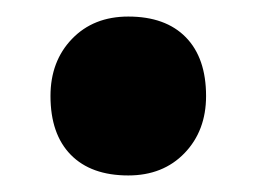

<svg xmlns="http://www.w3.org/2000/svg" viewBox="-20 -465 310 232"><path d="M135 -253Q90 -253 65.5 -278Q41 -303 41 -349Q41 -391 67 -418Q93 -445 135 -445Q180 -445 204.5 -420Q229 -395 229 -349Q229 -307 203 -280Q177 -253 135 -253Z"/></svg>

Font: Lexend Deca ExtraBold
Style: Regular
Weight: 800
Designer: Bonnie Shaver-Troup, Thomas Jockin
Foundry: Lexend
Version: Version 1.008; ttfautohint (v1.8.4.7-5d5b)